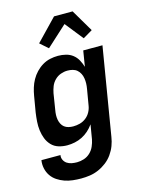

<svg xmlns="http://www.w3.org/2000/svg" viewBox="-142 -849 884 1158"><g transform="rotate(-15 300.0 -270.5)"><path d="M218 223Q192 223 165.5 220Q139 217 115 208.5Q91 200 70 186Q49 172 35 151.5Q21 131 15.5 105.5Q10 80 14 54H133Q130 70 137 84.5Q144 99 157 107.5Q170 116 186 119Q202 122 219 122Q240 122 262 115Q284 108 301 92Q318 76 327.5 54.5Q337 33 341 12L356 -78Q341 -57 322.5 -40.5Q304 -24 282 -13Q260 -2 236 3Q212 8 189 8Q161 8 135 0Q109 -8 91 -27Q73 -46 63.5 -70.5Q54 -95 50.5 -122Q47 -149 49 -177Q51 -205 55 -233L72 -333Q76 -357 83.5 -381.5Q91 -406 103.5 -428.5Q116 -451 134.5 -470.5Q153 -490 175.5 -503.5Q198 -517 223 -522.5Q248 -528 273 -528Q298 -528 322 -522Q346 -516 364.5 -501.5Q383 -487 394.5 -466Q406 -445 413 -422L429 -520H549L458 28Q454 55 444 81.5Q434 108 417 132Q400 156 376.5 174Q353 192 326.5 203.5Q300 215 272.5 219Q245 223 218 223ZM253 -93Q274 -93 294.5 -98.5Q315 -104 332.5 -117.5Q350 -131 360.5 -150.5Q371 -170 374 -190L391 -290Q394 -307 394.5 -323Q395 -339 392.5 -355Q390 -371 383 -385Q376 -399 364.5 -409Q353 -419 337.5 -423Q322 -427 305 -427Q284 -427 263 -419.5Q242 -412 225.5 -395.5Q209 -379 201 -358.5Q193 -338 189 -317L173 -217Q170 -201 169.5 -186Q169 -171 171.5 -157Q174 -143 180.5 -130Q187 -117 198 -108.5Q209 -100 223.5 -96.5Q238 -93 253 -93ZM233 -586 183 -630 312 -764H428L510 -625L451 -590L361 -703Z"/></g></svg>

Font: Iosevka Aile
Style: Bold Italic
Weight: 700
Italic angle: -9°
Designer: Belleve Invis
Foundry: Belleve Invis
Version: Version 28.0.1; ttfautohint (v1.8.4)